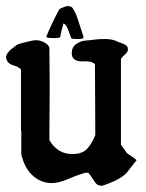

<svg xmlns="http://www.w3.org/2000/svg" viewBox="-23 -592 471 621"><path d="M171.9 -472.7Q171.9 -468.8 149.4 -468.8Q127 -468.8 127 -473.6Q138.7 -504.9 168.9 -562.5Q188.5 -572.3 195.8 -572.3Q203.1 -572.3 210 -568.4Q222.7 -549.8 228 -531.7Q233.4 -513.7 238.3 -500Q243.2 -486.3 247.1 -471.7V-470.7Q247.1 -465.8 228 -465.8Q209 -465.8 207.5 -468.3Q206.1 -470.7 199.2 -491.2Q192.4 -511.7 182.6 -516.6Q175.8 -496.1 171.9 -472.7ZM242.2 -393.6Q209 -393.6 209 -419.9Q209 -439.5 223.6 -449.7Q238.3 -460 254.4 -460.9Q270.5 -461.9 282.7 -463.9Q294.9 -465.8 316.4 -465.8Q337.9 -465.8 351.1 -460Q364.3 -454.1 368.2 -453.1Q372.1 -452.1 379.9 -448.2Q390.6 -443.4 390.6 -433.6V-430.7Q390.6 -423.8 380.4 -415Q370.1 -406.2 368.2 -400.4V-124L386.7 -97.7Q389.6 -94.7 398.9 -88.9Q408.2 -83 418.9 -74.2L386.7 -33.2Q365.2 -9.8 307.6 8.8Q296.9 8.8 291 4.4Q285.2 0 277.8 -12.2Q270.5 -24.4 262.7 -33.2Q253.9 -34.2 246.1 -31.2Q238.3 -28.3 231.4 -26.4Q224.6 -24.4 195.3 -12.2Q166 0 145.5 0H140.6Q108.4 -1 82.5 -24.4Q56.6 -47.9 45.9 -92.8V-172.9Q45.9 -167 44.9 -167V-366.2Q40 -375 22.5 -379.9Q4.9 -384.8 -0.5 -396Q-5.9 -407.2 -1 -416Q7.8 -430.7 19.5 -437.5L29.3 -445.3Q36.1 -450.2 45.9 -452.1Q55.7 -454.1 69.8 -458Q84 -461.9 91.8 -461.9Q99.6 -461.9 103.5 -460.9Q128.9 -455.1 136.7 -438.5Q137.7 -368.2 137.7 -311.5L136.7 -138.7Q163.1 -93.8 210.9 -93.8Q243.2 -93.8 258.8 -110.8Q274.4 -127.9 285.2 -155.3L284.2 -383.8Q276.4 -393.6 256.8 -393.6Z"/></svg>

Font: Essays1743
Style: Medium
Weight: 500
Designer: Based on the typeface in a 1743 English translation of the essays of Montaigne.  PostScript/TrueType font designed by Jo
Version: Version 002.100